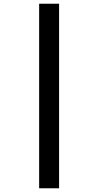

<svg xmlns="http://www.w3.org/2000/svg" viewBox="-20 -781 528 1030"><path d="M190 229V-761H297V229Z"/></svg>

Font: Noto Sans SemiCondensed
Style: Bold Italic
Weight: 700
Width: 4
Italic angle: -12°
Designer: Monotype Design Team
Foundry: Monotype Imaging Inc.
Version: Version 2.013; ttfautohint (v1.8.4.7-5d5b)